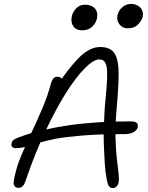

<svg xmlns="http://www.w3.org/2000/svg" viewBox="-20 -947 753 976"><path d="M554 9Q535 9 528.5 -11Q522 -31 516 -77Q512 -114 510 -167Q507 -213 507 -264Q446 -262 398 -258Q313 -251 259 -241Q216 -232 185 -223Q145 -131 109 -25Q104 -10 95.5 -1Q87 8 75 8Q60 8 53 -2Q46 -12 52 -39Q63 -95 87 -154Q96 -176 107 -200Q84 -194 60 -194Q47 -194 41.5 -201Q36 -208 39 -218Q40 -228 47.5 -234.5Q55 -241 73 -248Q105 -260 138 -270Q139 -271 140 -273Q169 -334 195.5 -396.5Q222 -459 239 -522Q243 -538 251 -547.5Q259 -557 271 -557Q283 -557 292 -550Q293 -548 294 -547Q350 -625 392 -664Q441 -708 489 -708Q542 -708 562.5 -675Q583 -642 583 -573.5Q583 -505 573 -397Q570 -361 568 -329Q604 -330 640 -330Q667 -330 675 -322.5Q683 -315 680 -300Q677 -286 659.5 -275.5Q642 -265 611 -265Q588 -265 567 -265Q567 -256 567 -247Q569 -184 574 -140.5Q579 -97 582.5 -68Q586 -39 583 -19Q580 -6 572 1.5Q564 9 554 9ZM509 -327Q510 -360 512 -392Q518 -458 522 -506Q526 -554 524.5 -584.5Q523 -615 514 -630Q505 -645 485 -645Q456 -645 411.5 -600.5Q367 -556 315 -474Q266 -396 215 -289Q272 -302 335 -311Q419 -322 509 -327ZM630 -803Q603 -803 587.5 -823Q572 -843 577 -869Q582 -892 601 -909.5Q620 -927 645 -927Q667 -927 682 -917.5Q697 -908 703 -893Q709 -878 705 -861Q702 -845 683 -824Q664 -803 630 -803ZM397 -793Q377 -793 364 -802Q351 -811 346 -827.5Q341 -844 345 -864Q350 -887 368 -905Q386 -923 410 -923Q436 -923 451 -913.5Q466 -904 471.5 -888.5Q477 -873 473 -854Q468 -830 449 -811.5Q430 -793 397 -793Z"/></svg>

Font: Shantell Sans Light Light
Style: Italic
Weight: 300
Italic angle: -11°
Version: Version 1.008;[ac192a2d6]